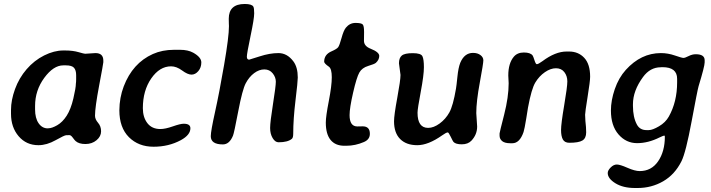

<svg xmlns="http://www.w3.org/2000/svg" viewBox="-20 -733 3590 970"><path d="M157.2 -197.8V-180.2Q157.2 -136.2 175 -110.4Q192.9 -84.5 221.2 -84.5L225.1 -85Q242.2 -85 269 -100.3Q295.9 -115.7 316.9 -148.4Q337.9 -181.2 350.6 -235.4Q363.3 -289.6 363.3 -310.5L364.3 -319.3L364.7 -332V-353Q364.7 -378.4 353.8 -390.6Q342.8 -402.8 313 -402.8H299.8Q250 -402.8 203.6 -339.6Q157.2 -276.4 157.2 -197.8ZM35.6 -158.2V-177.7Q35.6 -227.1 55.9 -283Q76.2 -338.9 114.5 -383.3Q152.8 -427.7 203.1 -452.9Q253.4 -478 299.8 -478H308.6Q347.7 -478 376.2 -469.7Q404.8 -461.4 410.2 -461.4L455.6 -464.4L462.4 -464.8Q502 -464.8 502 -426.8V-418.5Q502 -412.6 481 -301.5Q460 -190.4 460 -148.4Q460 -130.4 475.3 -112.8Q490.7 -95.2 490.7 -69.6Q490.7 -43.9 467.8 -24.7Q444.8 -5.4 411.6 -5.4Q378.4 -5.4 361.8 -20.5Q356.4 -25.4 347.2 -38.1Q337.9 -50.8 330.1 -50.3Q322.3 -49.8 314 -49.8Q305.7 -49.8 261 -24.7Q216.3 0.5 174.3 0.5Q112.8 0.5 74.2 -44.7Q35.6 -89.8 35.6 -158.2Z M859.4 -481.4H889.6Q929.7 -481.4 956.1 -466.8Q997.1 -443.8 997.1 -417.7Q997.1 -391.6 981.9 -373.8Q966.8 -356 947.5 -356Q928.2 -356 899.9 -377Q871.6 -397.9 844.2 -397.9Q786.6 -397.9 744.1 -336.7Q701.7 -275.4 701.7 -186.5Q701.7 -140.6 724.6 -110.8Q747.6 -81.1 790 -81.1Q814.9 -81.1 853 -94.5Q891.1 -107.9 908.2 -107.9Q941.9 -107.9 941.9 -85Q941.9 -51.3 893.6 -24.9Q832 8.3 755.9 8.3Q679.7 8.3 631.3 -40Q583 -88.4 583 -175.8Q583.5 -239.7 605 -296.4Q649.9 -414.1 752 -460Q799.8 -481.4 859.4 -481.4Z M1238.8 -431.6Q1241.2 -431.6 1292 -448.2Q1342.8 -464.8 1386.7 -464.8Q1430.7 -464.8 1461.9 -423.3Q1484.4 -393.6 1484.4 -341.3Q1484.4 -320.8 1472.9 -225.8Q1461.4 -130.9 1461.4 -58.1Q1461.4 -38.1 1455.1 -32.2Q1434.6 -14.2 1387.2 -14.2Q1370.1 -14.2 1357.4 -35.4Q1344.7 -56.6 1344.7 -86.4Q1344.7 -116.2 1359.1 -207Q1373.5 -297.9 1373.5 -320.3Q1373.5 -342.8 1357.7 -362.5Q1341.8 -382.3 1315.4 -382.3Q1289.1 -382.3 1263.9 -363.5Q1238.8 -344.7 1221.7 -312.7Q1204.6 -280.8 1183.6 -170.7Q1162.6 -60.5 1157.2 -47.9Q1139.2 -3.4 1106 -3.4Q1044.9 -3.4 1044.9 -44.9Q1044.9 -70.3 1066.4 -167.2Q1087.9 -264.2 1112.3 -405.8Q1136.7 -547.4 1136.7 -601.1L1136.2 -613.3Q1135.7 -625.5 1135.7 -638.2Q1135.7 -712.9 1216.3 -712.9Q1252 -712.9 1259.8 -699.7Q1264.2 -692.4 1264.2 -665.5Q1264.2 -638.7 1245.6 -550.3Q1227.1 -461.9 1227.1 -446.8Q1227.1 -431.6 1238.8 -431.6Z M1746.1 -151.4Q1746.1 -94.2 1785.2 -94.2Q1785.6 -94.2 1786.6 -94.2Q1805.2 -94.7 1812.5 -94.7Q1848.6 -94.7 1848.6 -57.1Q1848.6 -28.3 1818.8 -15.6Q1774.9 3.4 1729.5 3.4H1719.7Q1674.3 3.4 1650.1 -26.1Q1626 -55.7 1626 -113.8Q1626 -144.5 1641.1 -222.2Q1656.2 -299.8 1656.2 -342.8Q1656.2 -385.7 1641.6 -396Q1617.7 -412.6 1617.7 -421.4Q1617.7 -458 1655.8 -474.1Q1681.6 -485.4 1688.5 -494.6Q1695.3 -503.9 1705.6 -541.5Q1715.8 -579.1 1727.5 -593.3Q1747.1 -617.2 1776.1 -617.2Q1805.2 -617.2 1812.5 -609.4Q1819.3 -602.1 1819.3 -572.3Q1819.3 -570.3 1819.3 -568.4Q1818.8 -535.2 1818.8 -526.9Q1818.8 -500 1852.5 -486.8Q1896 -469.7 1896 -450.4Q1896 -431.2 1878.9 -415.5Q1871.6 -409.2 1840.3 -399.9Q1809.1 -390.6 1795.4 -366.5Q1781.7 -342.3 1763.9 -264.9Q1746.1 -187.5 1746.1 -151.4Z M2089.4 -163.6Q2089.4 -86.9 2143.1 -86.9Q2170.9 -86.9 2201.2 -109.1Q2231.4 -131.3 2250.2 -165Q2269 -198.7 2283.7 -285.2Q2286.1 -298.3 2290.8 -344.5Q2295.4 -390.6 2305.2 -415.5Q2326.2 -465.8 2369.6 -465.8Q2392.6 -465.8 2407.2 -454.8Q2421.9 -443.8 2421.9 -428.2Q2421.9 -412.6 2404.1 -316.4Q2386.2 -220.2 2386.2 -161.6L2390.6 -93.8Q2390.6 -53.2 2361.8 -22.5Q2344.2 -3.9 2313.2 -3.9Q2282.2 -3.9 2271 -16.1Q2267.6 -20 2257.1 -42Q2246.6 -64 2242.2 -64Q2234.4 -64 2213.9 -49.3Q2143.6 0.5 2088.1 0.5Q2032.7 0.5 2001.7 -30.5Q1970.7 -61.5 1970.7 -120.1Q1970.7 -150.9 1987.1 -239.3Q2003.4 -327.6 2003.4 -354.5L1995.6 -413.1Q1995.6 -440.4 2010 -452.4Q2024.4 -464.4 2065.4 -464.4Q2106.4 -464.4 2114 -449Q2121.6 -433.6 2121.6 -393.6Q2121.6 -353.5 2105.5 -268.3Q2089.4 -183.1 2089.4 -163.6Z M2670.9 -452.6Q2673.8 -448.7 2680.2 -428.7Q2686.5 -408.7 2691.9 -408.7Q2699.7 -408.7 2720.2 -423.8Q2785.6 -472.7 2842.3 -472.7H2855Q2901.9 -472.7 2931.6 -440.9Q2961.4 -409.2 2961.4 -345.2Q2961.4 -323.2 2948.7 -244.4Q2936 -165.5 2936 -153.3L2936.5 -143.1Q2937.5 -128.9 2937.5 -121.6L2940.4 -91.3Q2941.4 -78.1 2941.4 -64.5Q2941.4 -34.7 2922.4 -23.2Q2903.3 -11.7 2856.4 -11.7Q2833 -11.7 2823.7 -28.3Q2814.5 -44.9 2814.5 -76.2Q2814.5 -107.4 2830.3 -200.9Q2846.2 -294.4 2846.2 -321.8Q2846.2 -349.1 2831.1 -368.7Q2815.9 -388.2 2788.8 -388.2Q2761.7 -388.2 2732.9 -368.4Q2704.1 -348.6 2684.6 -316.4Q2665 -284.2 2647.5 -189.5Q2647.5 -188.5 2638.7 -134.5Q2629.9 -80.6 2625 -65.9Q2605.5 -9.3 2568.4 -9.3H2558.1Q2530.3 -9.3 2517.1 -20Q2503.9 -30.8 2503.9 -47.9V-59.1Q2503.9 -63.5 2526.9 -153.3Q2549.8 -243.2 2549.8 -312.5L2547.9 -351.6Q2547.9 -413.1 2575.7 -446.3Q2593.8 -467.8 2626.7 -467.8Q2659.7 -467.8 2670.9 -452.6Z M3400.9 -335Q3400.9 -393.6 3327.1 -393.6H3322.8L3317.9 -393.1Q3264.6 -393.1 3228.5 -343.8Q3177.7 -274.4 3177.7 -206.5V-198.2Q3177.7 -140.6 3197.8 -103.5Q3212.9 -75.7 3246.1 -75.7H3257.8Q3276.4 -75.7 3309.3 -95Q3342.3 -114.3 3358.9 -144Q3400.9 -218.8 3400.9 -316.9ZM3066.4 -174.8Q3066.4 -225.6 3085.9 -282.7Q3105.5 -339.8 3141.6 -379.9Q3218.3 -464.8 3318.8 -464.8Q3354.5 -464.8 3389.6 -452.6Q3424.8 -440.4 3432.9 -440.4Q3440.9 -440.4 3459 -449.7Q3477.1 -459 3495.1 -459Q3540 -459 3540 -428.7V-418Q3540 -397.9 3509.3 -297.4Q3503.4 -277.3 3474.1 -119.9Q3444.8 37.6 3422.9 81.5Q3389.2 148.9 3330.3 182.9Q3271.5 216.8 3201.7 216.8H3187.5Q3127.9 216.8 3089.1 192.9Q3050.3 168.9 3050.3 141.1Q3050.3 127.9 3065.2 113Q3080.1 98.1 3096.2 98.1Q3112.3 98.1 3149.9 114.7Q3187.5 131.3 3211.9 131.3Q3271 131.3 3304.9 81.8Q3338.9 32.2 3338.9 -43L3337.4 -47.9Q3330.6 -47.9 3312 -38.6Q3254.4 -9.8 3198.7 -9.8Q3143.1 -9.8 3104.7 -54Q3066.4 -98.1 3066.4 -174.8Z"/></svg>

Font: Averia Libre
Style: Bold Italic
Weight: 700
Italic angle: -6.90001°
Version: Version 1.002